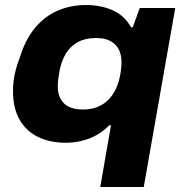

<svg xmlns="http://www.w3.org/2000/svg" viewBox="-20 -559 739 768"><path d="M381 189 424 -58H417Q394 -34 366 -18.5Q338 -3 306.5 4.5Q275 12 244 12Q180 12 132.5 -11Q85 -34 58.5 -80Q32 -126 32 -195Q32 -233 40 -267Q48 -301 60 -331Q82 -402 120.5 -448Q159 -494 211 -516.5Q263 -539 324 -539Q383 -539 430.5 -518Q478 -497 504 -450H511L539 -527H681L555 189ZM313 -121Q344 -121 368.5 -130.5Q393 -140 411.5 -158Q430 -176 442 -200.5Q454 -225 460 -255Q463 -270 464 -280.5Q465 -291 465.5 -297.5Q466 -304 466 -310Q466 -340 455 -361.5Q444 -383 421.5 -395Q399 -407 364 -407Q322 -407 292 -391Q262 -375 244 -345.5Q226 -316 218 -275Q215 -257 213.5 -246Q212 -235 211.5 -227.5Q211 -220 211 -214Q211 -171 235.5 -146Q260 -121 313 -121Z"/></svg>

Font: Archivo SemiExpanded ExtraBold
Style: Italic
Weight: 800
Width: 6
Italic angle: -10°
Designer: Hector Gatti
Foundry: Omnibus-Type
Version: Version 2.001